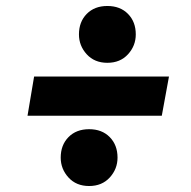

<svg xmlns="http://www.w3.org/2000/svg" viewBox="-20 -610 640 642"><path d="M72 -223 94 -354H545L521 -223ZM278 12Q235 12 209 -16.5Q183 -45 183 -83Q183 -125 209 -151.5Q235 -178 278 -178Q321 -178 347 -151.5Q373 -125 373 -83Q373 -45 347 -16.5Q321 12 278 12ZM339 -400Q296 -400 270 -428.5Q244 -457 244 -495Q244 -537 270 -563.5Q296 -590 339 -590Q382 -590 408 -563.5Q434 -537 434 -495Q434 -457 408 -428.5Q382 -400 339 -400Z"/></svg>

Font: Rethink Sans ExtraBold
Style: Italic
Weight: 800
Italic angle: -10°
Designer: The Rethink Sans project authors (Hans Thiessen). DM Sans designed by Colophon Foundry.
Foundry: Rethink Communications LLC
Version: Version 1.001